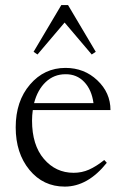

<svg xmlns="http://www.w3.org/2000/svg" viewBox="-20 -708 480 740"><path d="M124.5 -498 109.4 -508.3 216.3 -688.5H242.2L349.1 -508.3L333.5 -498L229 -621.1ZM229.5 11.2Q146.5 11.2 93.5 -53.2Q40.5 -117.7 40.5 -217.3Q40.5 -317.9 95.5 -382.1Q150.4 -446.3 232.4 -446.3Q304.7 -446.3 355.2 -398.4Q405.8 -350.6 405.8 -283.7H106.4Q103.5 -263.7 103.5 -243.2Q103.5 -148.9 149.2 -95.5Q194.8 -42 263.7 -42Q295.4 -42 323 -54.2Q350.6 -66.4 381.8 -91.3L391.6 -80.6Q318.4 11.2 229.5 11.2ZM232.4 -421.9Q188 -421.9 156.2 -391.8Q124.5 -361.8 111.3 -310.5H340.3Q333.5 -361.8 304.7 -392.1Q275.9 -422.4 232.4 -421.9Z"/></svg>

Font: Elstob Light
Style: Regular
Weight: 300
Designer: Peter S. Baker
Version: Version 1.015